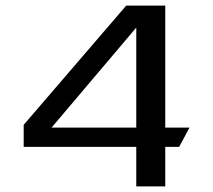

<svg xmlns="http://www.w3.org/2000/svg" viewBox="-20 -669 765 689"><path d="M623 -142 660 -211H573V-649H433L65 -221V-142H469V0H573V-142ZM469 -211H165L469 -570Z"/></svg>

Font: Gamestation Extended
Style: Regular
Weight: 400
Width: 7
Designer: Jonas Hecksher
Foundry: Jonas Hecksher, Playtypeª, e-types AS
Version: Version 1.003